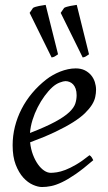

<svg xmlns="http://www.w3.org/2000/svg" viewBox="-20 -732 433 772"><path d="M190.9 -381.8Q174.8 -367.2 159.4 -346.2Q144 -325.2 131.6 -300.8Q119.1 -276.4 110.8 -249.8Q102.5 -223.1 100.6 -197.3Q164.6 -222.2 201.9 -242.4Q239.3 -262.7 258.3 -280.8Q277.3 -298.8 282.7 -315.4Q288.1 -332 288.1 -349.1Q288.1 -364.3 284.2 -375.2Q280.3 -386.2 273.9 -392.8Q267.6 -399.4 259.5 -402.6Q251.5 -405.8 243.2 -405.8Q235.4 -405.8 220.2 -400.1Q205.1 -394.5 190.9 -381.8ZM366.2 -371.1Q366.2 -357.4 363 -342.3Q359.9 -327.1 349.9 -311Q339.8 -294.9 322 -277.3Q304.2 -259.8 274.7 -241Q245.1 -222.2 202.6 -201.9Q160.2 -181.6 101.1 -159.7Q104 -132.3 112.5 -109.9Q121.1 -87.4 132.6 -71.3Q144 -55.2 157.5 -46.1Q170.9 -37.1 184.1 -37.1Q194.3 -37.1 209 -39.3Q223.6 -41.5 242.9 -48.8Q262.2 -56.2 286.4 -70.3Q310.5 -84.5 339.8 -107.9Q345.2 -105 349.4 -98.4Q353.5 -91.8 355 -87.9Q314.9 -53.2 284.2 -32Q253.4 -10.7 229.2 0.7Q205.1 12.2 185.8 16.1Q166.5 20 148.9 20Q132.8 20 112.3 11Q91.8 2 73.7 -17.8Q55.7 -37.6 43.2 -69.6Q30.8 -101.6 30.8 -147.9Q30.8 -186 40 -222.9Q49.3 -259.8 66.7 -293.7Q84 -327.6 109.4 -357.9Q134.8 -388.2 167 -413.1Q178.2 -421.9 192.4 -429.9Q206.5 -438 221.9 -444.1Q237.3 -450.2 253.2 -453.6Q269 -457 284.2 -457Q305.2 -457 320.6 -449.5Q335.9 -441.9 346.2 -429.7Q356.4 -417.5 361.3 -402.1Q366.2 -386.7 366.2 -371.1ZM99.1 -680.2 112.8 -700.2Q116.7 -702.6 123.3 -704.6Q129.9 -706.5 137.2 -708Q144.5 -709.5 151.6 -710.4Q158.7 -711.4 163.6 -712.4L213.4 -513.7Q205.1 -507.8 200 -504.9Q194.8 -502 187.5 -501ZM224.1 -680.2 237.8 -700.2Q241.7 -702.6 248.3 -704.6Q254.9 -706.5 262.2 -708Q269.5 -709.5 276.6 -710.4Q283.7 -711.4 288.6 -712.4L337.9 -513.7Q329.6 -507.8 324.7 -504.9Q319.8 -502 312.5 -501Z"/></svg>

Font: GentiumAlt
Style: Italic
Weight: 400
Italic angle: -7°
Designer: J. Victor Gaultney
Version: Version 1.02; 2005; OFL release